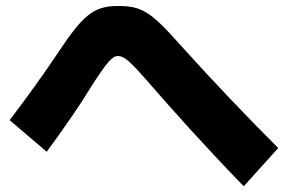

<svg xmlns="http://www.w3.org/2000/svg" viewBox="-20 -657 978 652"><path d="M807.6 -24.4 924.8 -154.3C815.4 -263.7 710 -374 592.8 -503.9C492.2 -617.2 461.9 -636.7 380.9 -636.7C299.8 -636.7 262.7 -607.4 178.7 -480.5C135.7 -416 82 -339.8 12.7 -249L138.7 -141.6C205.1 -232.4 252 -300.8 290 -363.3C344.7 -448.2 361.3 -466.8 380.9 -466.8C401.4 -466.8 421.9 -449.2 484.4 -377C575.2 -273.4 664.1 -172.9 807.6 -24.4Z"/></svg>

Font: Pretendard Black
Style: Regular
Weight: 900
Designer: Base glyphs from Inter by Rasmus Andersson; Hangeul glyphs from Noto Sans CJK(Source Han Sans) by Jang Soo-young and Kan
Foundry: Kil Hyung-jin
Version: Version 1.309;Glyphs 3.2 (3225)